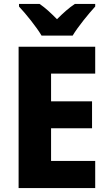

<svg xmlns="http://www.w3.org/2000/svg" viewBox="-20 -950 548 970"><path d="M190 -770H347C373 -814 428 -881 461 -917V-930H358C328 -910 301 -886 268 -853C236 -885 210 -910 180 -930H76V-917C110 -881 165 -813 190 -770ZM461 0V-137H238V-302H445V-438H238V-578H461V-714H74V0Z"/></svg>

Font: Noto Sans Lao Looped SemiCondensed ExtraBold
Style: Regular
Weight: 800
Width: 4
Designer: Mark Frömberg, Ben Mitchell
Foundry: The Fontpad Ltd
Version: Version 1.002